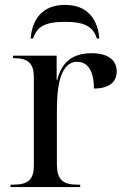

<svg xmlns="http://www.w3.org/2000/svg" viewBox="-20 -763 511 783"><path d="M105 -606H115C130 -654 164 -674 245 -674C326 -674 360 -654 375 -606H385C379 -681 340 -743 245 -743C150 -743 111 -681 105 -606ZM23 0H307V-10H294C235 -10 212 -33 212 -92V-307C212 -383 217 -511 295 -511C330 -511 363 -485 363 -402C430 -402 456 -432 456 -472C456 -519 419 -546 353 -546C256 -546 226 -487 213 -436H211V-536H33V-526H36C95 -526 118 -504 118 -448V-87C118 -32 95 -10 36 -10H23Z"/></svg>

Font: Noto Serif Display
Style: Regular
Weight: 400
Designer: Monotype Design Team
Foundry: Monotype Imaging Inc.
Version: Version 2.009